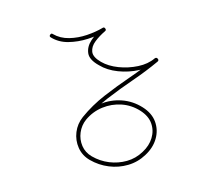

<svg xmlns="http://www.w3.org/2000/svg" viewBox="-130 -712 928 882"><g transform="rotate(30 333.5 -271.0)"><path d="M-9 -398Q-9 -408 0 -407Q39 -407 74.5 -428.5Q110 -450 138 -482Q166 -514 184 -546Q188 -554 197 -549Q205 -545 200 -536Q181 -502 150 -468Q119 -434 80.5 -411Q42 -388 0 -389Q-10 -389 -9 -398ZM201 -538Q190 -507 186.5 -477Q183 -447 197.5 -427Q212 -407 255 -407Q255 -407 255 -407Q255 -407 255 -407Q255 -407 255 -407Q255 -407 255 -407Q294 -407 336.5 -426Q379 -445 413.5 -476Q448 -507 461 -544Q465 -553 473 -550Q482 -547 479 -538Q464 -497 427 -463Q390 -429 344 -408.5Q298 -388 255 -389Q255 -389 255 -389Q255 -389 255 -389Q255 -389 255 -389Q255 -389 255 -389Q204 -388 185 -412Q166 -436 168 -471.5Q170 -507 183 -544Q186 -553 195 -550Q204 -547 201 -538ZM474 -550Q483 -547 480 -538Q456 -473 424.5 -408Q393 -343 366 -277Q339 -211 329 -143Q324 -110 336.5 -79.5Q349 -49 375 -29.5Q401 -10 436 -10Q479 -10 518 -26.5Q557 -43 586.5 -73Q616 -103 628 -145Q640 -184 631.5 -219.5Q623 -255 596 -278Q569 -301 525 -303Q477 -305 435.5 -284.5Q394 -264 365.5 -227Q337 -190 329 -143Q327 -133 318 -135Q308 -136 310 -146Q319 -198 350 -238.5Q381 -279 427 -301.5Q473 -324 526 -322Q576 -320 607.5 -293.5Q639 -267 649.5 -226Q660 -185 646 -139Q633 -94 601 -60.5Q569 -27 526 -9Q483 9 436 9Q396 9 365 -13.5Q334 -36 319 -71.5Q304 -107 310 -146Q321 -215 348 -281.5Q375 -348 406.5 -413Q438 -478 462 -544Q466 -553 474 -550Z"/></g></svg>

Font: FRB American Cursive Guidelines Extralight
Style: Italic
Weight: 200
Italic angle: -25°
Version: Version 2.0;Modular Font Editor K font №1